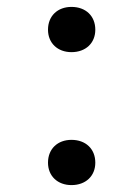

<svg xmlns="http://www.w3.org/2000/svg" viewBox="-20 -528 367 556"><path d="M119 -442C119 -403 147 -377 187 -377C228 -377 256 -403 256 -442C256 -482 228 -508 187 -508C147 -508 119 -482 119 -442ZM119 -57C119 -18 147 8 187 8C228 8 256 -18 256 -57C256 -97 228 -123 187 -123C147 -123 119 -97 119 -57Z"/></svg>

Font: PT Serif
Style: Regular
Weight: 400
Designer: A.Korolkova, O.Umpeleva, V.Yefimov
Foundry: ParaType Ltd
Version: Version 1.000;PS 001.000;hotconv 1.0.88;makeotf.lib2.5.64775